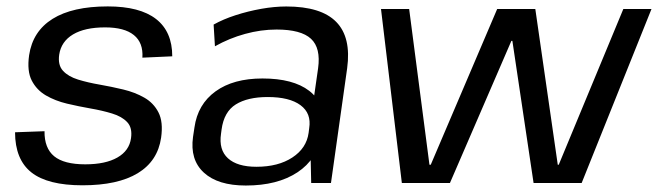

<svg xmlns="http://www.w3.org/2000/svg" viewBox="-20 -568 2042 596"><path d="M236 7.2Q128.2 7.2 77.6 -32.7Q26.9 -72.7 26.7 -157.4L118.2 -160.7Q117.5 -108.2 148.1 -83Q178.7 -57.9 244.6 -57.9Q307.3 -57.9 344.3 -79Q381.3 -100.1 386.7 -139Q391.4 -171.4 374.8 -188.9Q358.3 -206.5 327.8 -215.7Q297.4 -225 260.9 -231.3Q224.3 -237.7 187.9 -246.3Q151.4 -255 122.5 -271.8Q93.7 -288.6 78.5 -318.1Q63.4 -347.5 70.4 -396.7Q81.5 -470.9 143.3 -509.5Q205.1 -548.1 314.6 -548.1Q414.1 -548.1 464.4 -509Q514.8 -469.8 514.7 -393.2L422 -389Q425 -435.3 395.6 -459.1Q366.2 -483 306.3 -483Q243.2 -483 206.6 -461.1Q170 -439.2 163.8 -398.5Q159.1 -366.1 175.6 -348.2Q192.1 -330.3 222.6 -320.9Q253 -311.6 289.6 -305.3Q326.1 -298.9 362.5 -290.2Q398.9 -281.5 427.8 -265Q456.8 -248.6 471.9 -219.1Q487.1 -189.6 480.1 -140.5Q469.6 -68.1 407.7 -30.4Q345.8 7.2 236 7.2Z M942.1 -179.2 967.4 -355.9Q976.2 -419 945.4 -447.6Q914.6 -476.3 838.5 -476.3Q789.9 -476.3 740.9 -462.8Q691.8 -449.4 647.2 -424.3L643.1 -491.7Q672.9 -508.4 711.3 -520.8Q749.6 -533.2 790.8 -540.6Q832 -547.9 868.7 -547.9Q976.8 -547.9 1023.7 -500Q1070.7 -452.1 1057.6 -355.9L1007.4 0H946ZM743 7.9Q656.5 7.9 612.9 -32.1Q569.2 -72.2 579.2 -143.2L583.6 -172.3Q593.7 -244.3 649.1 -284.4Q704.4 -324.4 794.7 -324.4Q889.9 -324.4 939.8 -286.1Q989.7 -247.9 979.5 -176.8L975.1 -145.9Q965.1 -73.8 903.2 -33Q841.2 7.9 743 7.9ZM775.9 -50.3Q843.6 -50.3 887.5 -79.1Q931.5 -107.9 938 -155.7L939.8 -170.2Q947.1 -216.1 912.8 -241.5Q878.6 -266.8 810.9 -266.8Q748.9 -266.8 712 -243.9Q675.2 -221 667.8 -165.8L666.1 -153Q658.7 -102.9 687.7 -76.6Q716.6 -50.3 775.9 -50.3Z M1162.7 -540H1250.1L1313.1 -56.6H1317.1L1523.3 -540H1641.7L1711.4 -56.6H1714.4L1914.9 -540H2002.3L1785.6 0H1636.3L1570.5 -441.1H1567.4L1376.7 0H1227.4Z"/></svg>

Font: Pathway Extreme 8pt Thin
Style: Italic
Weight: 100
Italic angle: -8°
Designer: Eduardo Rodriguez Tunni
Foundry: Eduardo Rodriguez Tunni
Version: Version 1.000